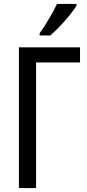

<svg xmlns="http://www.w3.org/2000/svg" viewBox="-20 -954 439 974"><path d="M386 -714V-637H163V0H76V-714ZM368 -934V-925Q355 -904 332 -875.5Q309 -847 282.5 -819.5Q256 -792 235 -774H181V-785Q207 -822 230 -861Q253 -900 269 -934Z"/></svg>

Font: Avrile Sans Condensed
Style: Regular
Weight: 400
Width: 3
Designer: Monotype Design Team
Foundry: Monotype Imaging Inc.
Version: Version 2.001;September 10, 2019;FontCreator 11.5.0.2425 64-